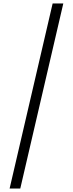

<svg xmlns="http://www.w3.org/2000/svg" viewBox="-20 -819 417 1098"><path d="M281 -799 35 259H96L342 -799Z"/></svg>

Font: Noto Serif Sinhala Condensed
Style: Regular
Weight: 400
Width: 3
Designer: Jelle Bosma - Monotype Design Team
Foundry: Monotype Imaging Inc.
Version: Version 2.007